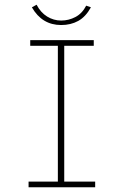

<svg xmlns="http://www.w3.org/2000/svg" viewBox="-20 -793 540 813"><path d="M101 0V-24H225V-599H108V-623H377V-599H252V-24H383V0ZM345 -769 365 -762Q343 -722 311.5 -704.5Q280 -687 239 -687Q158 -687 115 -762L135 -773Q152 -740 179.5 -723Q207 -706 239 -706Q271 -706 299.5 -721Q328 -736 345 -769Z"/></svg>

Font: Inconsolata ExtraLight
Style: Regular
Weight: 200
Monospace: yes
Designer: Raph Levien, Cyreal, Brenton Simpson
Foundry: Raph Levien, Cyreal, Google
Version: Version 3.001; ttfautohint (v1.8.2.53-6de2)